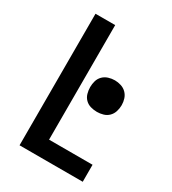

<svg xmlns="http://www.w3.org/2000/svg" viewBox="-179 -832 834 929"><g transform="rotate(30 237.5 -367.5)"><path d="M78 0V-735H188V-95H431V0ZM321 -327Q303 -327 285.5 -332Q268 -337 255.5 -349.5Q243 -362 238 -379.5Q233 -397 233 -415Q233 -433 238 -450Q243 -467 255.5 -479.5Q268 -492 285.5 -497.5Q303 -503 321 -503Q338 -503 355.5 -497.5Q373 -492 385.5 -479.5Q398 -467 403.5 -450Q409 -433 409 -415Q409 -397 403.5 -379.5Q398 -362 385.5 -349.5Q373 -337 355.5 -332Q338 -327 321 -327Z"/></g></svg>

Font: Iosevka QP
Style: Bold
Weight: 700
Designer: Belleve Invis
Foundry: Belleve Invis
Version: Version 20.0.0; ttfautohint (v1.8.4)